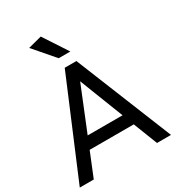

<svg xmlns="http://www.w3.org/2000/svg" viewBox="-222 -1092 1123 1225"><g transform="rotate(-30 340.0 -479.5)"><path d="M2 0 301 -710H387L674 0H571L502 -177H177L105 0ZM212 -263H469L343 -586ZM298 -782 168 -933 268 -959 384 -782Z"/></g></svg>

Font: Livvic Medium
Style: Regular
Weight: 500
Designer: Jacques Le Bailly, Baron von Fonthausen
Version: Version 1.001; ttfautohint (v1.8.2)